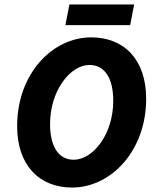

<svg xmlns="http://www.w3.org/2000/svg" viewBox="-20 -831 703 863"><path d="M304 12C479 12 637 -153 637 -387C637 -562 539 -663 390 -663C214 -663 57 -498 57 -264C57 -90 155 12 304 12ZM311 -113C243 -113 205 -173 205 -273C205 -424 296 -539 382 -539C451 -539 489 -479 489 -378C489 -227 398 -113 311 -113ZM274 -718H565L583 -811H292Z"/></svg>

Font: Source Sans Pro
Style: Bold Italic
Weight: 700
Italic angle: -11°
Designer: Paul D. Hunt
Foundry: Adobe Systems Incorporated
Version: Version 3.006;hotconv 1.0.111;makeotfexe 2.5.65597